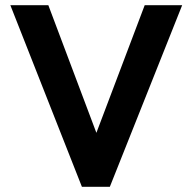

<svg xmlns="http://www.w3.org/2000/svg" viewBox="-20 -723 745 743"><path d="M297 0H405L685 -703H540L353 -209L167 -703H20Z"/></svg>

Font: MV Cash SemiBold
Style: Regular
Weight: 600
Designer: Rodrigo Fuenzalida
Foundry: fragTYPE
Version: Version 1.100;Glyphs 3.1.2 (3151)